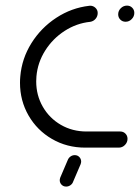

<svg xmlns="http://www.w3.org/2000/svg" viewBox="-20 -539 510 701"><path d="M53 -237Q53 -248.5 54.1 -260Q59.6 -325.2 94.8 -381.5Q130 -437.8 185.6 -474.1Q241.1 -510.4 305.6 -517.8L309.3 -518.1Q320.4 -518.1 328.5 -510.4Q336.7 -502.6 336.7 -491.5Q336.7 -479.3 328.9 -470.2Q321.1 -461.1 309.3 -459.3Q259.3 -454.1 215.9 -426.1Q172.6 -398.1 145 -354.4Q117.4 -310.7 113 -260Q112.2 -247.4 112.2 -241.9Q112.2 -191.1 136.3 -149.3Q160.4 -107.4 202.4 -83.1Q244.4 -58.9 295.9 -58.9H418.9Q430.4 -58.9 438 -51.1Q445.6 -43.3 445.6 -32.2Q445.6 -19.3 436.1 -9.6Q426.7 0 413.7 0H291.1Q224.4 0 170 -31.5Q115.6 -63 84.3 -117.2Q53 -171.5 53 -237ZM411.5 -486.7Q411.5 -499.6 421.1 -509.1Q430.7 -518.5 443.7 -518.5Q455.2 -518.5 462.8 -510.7Q470.4 -503 470.4 -491.9Q470.4 -478.9 460.9 -469.3Q451.5 -459.6 438.5 -459.6Q427 -459.6 419.3 -467.4Q411.5 -475.2 411.5 -486.7ZM198.1 118.9Q198.1 114.8 200 109.3L227.4 45.2Q230.4 37.4 237.4 32.4Q244.4 27.4 253 27.4Q263 27.4 269.6 34.3Q276.3 41.1 276.3 51.1Q276.3 54.8 274.4 60.4L247 124.4Q244.4 132.2 237.2 137.2Q230 142.2 221.5 142.2Q211.5 142.2 204.8 135.4Q198.1 128.5 198.1 118.9Z"/></svg>

Font: 26F Galaxy Sans Medium
Style: Italic
Weight: 500
Italic angle: -5°
Designer: C₂₉H₂₅N₃O₅
Version: Version 1.200